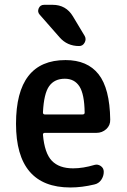

<svg xmlns="http://www.w3.org/2000/svg" viewBox="-20 -785 540 814"><path d="M254.9 -451.2Q210.9 -451.2 188.5 -419.9Q166 -388.7 162.1 -308.6Q162.1 -299.8 169.9 -299.8H330.1Q338.9 -299.8 338.9 -307.6Q337.9 -385.7 316.9 -418.5Q295.9 -451.2 254.9 -451.2ZM278.3 9.8Q47.9 9.8 47.9 -260.3Q47.9 -530.3 257.8 -530.3Q350.6 -530.3 397.9 -470.2Q445.3 -410.2 447.3 -278.3Q448.2 -253.9 430.7 -237.8Q413.1 -221.7 388.7 -221.7H169.9Q162.1 -221.7 162.1 -213.9Q168.9 -135.7 199.7 -103.5Q230.5 -71.3 290 -71.3Q332 -71.3 380.9 -85.9Q394.5 -89.8 407.2 -81.1Q419.9 -72.3 419.9 -56.6Q419.9 -38.1 409.2 -22.5Q398.4 -6.8 379.9 -2.9Q327.1 9.8 278.3 9.8ZM203.1 -764.6Q259.8 -764.6 289.1 -715.8L338.9 -632.8Q346.7 -619.1 338.9 -604.5Q331.1 -589.8 315.4 -589.8Q264.6 -589.8 232.4 -627L148.4 -722.7Q137.7 -734.4 144 -749.5Q150.4 -764.6 167 -764.6Z"/></svg>

Font: Rounded Mgen+ 1mn medium
Style: Regular
Weight: 500
Designer: [Source Han Sans]
Ryoko NISHIZUKA  (kana & ideographs); Paul D. Hunt (Latin, Greek & Cyrillic); Wenlong ZHANG  (bopomofo
Version: Version 1.059.20150602